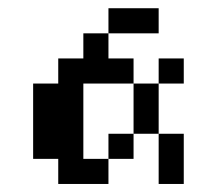

<svg xmlns="http://www.w3.org/2000/svg" viewBox="-20 -458 540 478"><path d="M250 -437.5H375V-375H250ZM187.5 -375H250V-312.5H312.5V-250H187.5V-62.5H250V0H125V-62.5H62.5V-250H125V-312.5H187.5ZM375 -312.5H437.5V-250H375ZM312.5 -250H375V-125H312.5ZM250 -125H312.5V-62.5H250ZM375 -125H437.5V0H375Z"/></svg>

Font: Half Eighties
Style: Regular
Weight: 400
Monospace: yes
Designer: Jayvee Enaguas (HarvettFox96)
Version: 20191127.01dev02